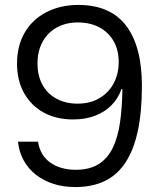

<svg xmlns="http://www.w3.org/2000/svg" viewBox="-20 -750 649 778"><path d="M298 -730Q362 -730 410.5 -709Q459 -688 491 -646Q523 -604 539 -543Q555 -482 555 -403Q555 -295 538 -217.5Q521 -140 487.5 -90Q454 -40 403.5 -16Q353 8 285 8Q237 8 196.5 -5Q156 -18 125.5 -42Q95 -66 76 -100Q57 -134 53 -176H134Q139 -146 152 -125Q165 -104 185.5 -90Q206 -76 231.5 -69Q257 -62 286 -62Q344 -62 380.5 -85.5Q417 -109 437.5 -152Q458 -195 466.5 -255Q475 -315 476 -389H472Q460 -353 433 -325Q406 -297 366.5 -281.5Q327 -266 276 -266Q208 -266 157 -294Q106 -322 77.5 -373Q49 -424 49 -492Q49 -565 80.5 -618.5Q112 -672 168.5 -701Q225 -730 298 -730ZM295 -659Q247 -659 210 -638.5Q173 -618 152.5 -580.5Q132 -543 132 -493Q132 -443 152 -406.5Q172 -370 209 -350Q246 -330 294 -330Q346 -330 383.5 -352.5Q421 -375 441 -413Q461 -451 461 -498Q461 -548 440 -584Q419 -620 382 -639.5Q345 -659 295 -659Z"/></svg>

Font: Mona Sans ExtraLight
Style: Regular
Weight: 400
Version: Version 2.000